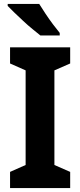

<svg xmlns="http://www.w3.org/2000/svg" viewBox="-20 -954 405 974"><path d="M336 0H31V-82L110 -117V-597L31 -632V-714H336V-632L256 -597V-117L336 -82ZM179 -934Q192 -913 210.5 -885Q229 -857 248.5 -831Q268 -805 283 -787V-774H185Q169 -787 145.5 -806Q122 -825 98 -847.5Q74 -870 52.5 -890.5Q31 -911 19 -924V-934Z"/></svg>

Font: Noto Sans SemiCondensed
Style: Regular
Weight: 400
Width: 4
Version: Version 2.013